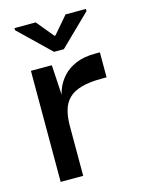

<svg xmlns="http://www.w3.org/2000/svg" viewBox="-93 -627 506 683"><g transform="rotate(-15 160.0 -285.5)"><path d="M45 0V-409H122L129 -291L128 -203V0ZM128 -184 125 -274Q126 -296 135 -319.5Q144 -343 162.5 -363.5Q181 -384 210.5 -396.5Q240 -409 282 -409H299V-317H281Q236 -317 206 -308.5Q176 -300 159 -283Q142 -266 135 -241Q128 -216 128 -184ZM142 -453 28 -563V-571H106L158 -508H162L216 -571H291V-563L178 -453Z"/></g></svg>

Font: Darker Grotesque Light SemiBold
Style: Regular
Weight: 600
Version: Version 1.000;gftools[0.9.28]